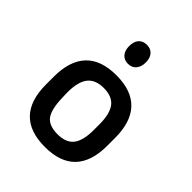

<svg xmlns="http://www.w3.org/2000/svg" viewBox="-170 -665 771 771"><g transform="rotate(45 215.0 -280.0)"><path d="M41 -215V-171Q41 -81 84.5 -35.5Q128 10 215 10Q302 10 345.5 -35.5Q389 -81 389 -171V-215Q389 -305 345.5 -351Q302 -397 215 -397Q128 -397 84.5 -351Q41 -305 41 -215ZM306 -209V-177Q306 -117 284.5 -89.5Q263 -62 215 -62Q167 -62 147 -87.5Q127 -113 125 -178L124 -209Q124 -269 146 -297Q168 -325 215 -325Q263 -325 284.5 -297Q306 -269 306 -209ZM215 -570Q193 -570 180.5 -556Q168 -542 168 -516Q168 -491 180.5 -476.5Q193 -462 215 -462Q237 -462 249.5 -477Q262 -492 262 -516Q262 -542 249.5 -556Q237 -570 215 -570Z"/></g></svg>

Font: Beiruti Medium
Style: Regular
Weight: 500
Designer: Arlette Boutros
Foundry: Boutros
Version: Version 1.41